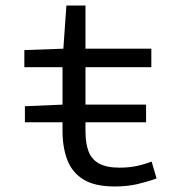

<svg xmlns="http://www.w3.org/2000/svg" viewBox="-20 -662 640 694"><path d="M70 -220V-278L210 -284H508V-220ZM394 12Q323 12 282 -13Q241 -38 223.5 -83.5Q206 -129 206 -189V-419H68V-481L209 -486L220 -642H289V-486H527V-419H289V-188Q289 -144 300 -115Q311 -86 338 -71Q365 -56 412 -56Q446 -56 474 -62Q502 -68 528 -78L546 -17Q513 -5 476.5 3.5Q440 12 394 12Z"/></svg>

Font: Source Code Variable
Style: Regular
Weight: 400
Monospace: yes
Designer: Paul D. Hunt, Teo Tuominen
Foundry: Adobe Systems Incorporated
Version: Version 1.010;hotconv 1.0.106;makeotfexe 2.5.65593